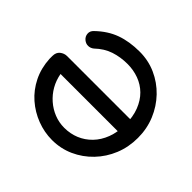

<svg xmlns="http://www.w3.org/2000/svg" viewBox="-170 -905 1110 1110"><g transform="rotate(45 385.0 -350.0)"><path d="M385 10Q322 10 262 -13Q202 -36 154 -78Q106 -120 76.5 -179.5Q47 -239 43 -312V-335Q43 -365 62 -380Q81 -395 104 -395H682L691 -295H150Q158 -251 179 -214Q200 -177 232 -149Q264 -121 303 -105.5Q342 -90 385 -90Q434 -90 476.5 -107.5Q519 -125 552 -159Q585 -193 603.5 -241.5Q622 -290 622 -352Q622 -417 603 -465.5Q584 -514 551.5 -546Q519 -578 475.5 -594Q432 -610 383 -610Q326 -610 276 -593.5Q226 -577 182 -535Q167 -523 148.5 -522.5Q130 -522 114 -535Q97 -549 95.5 -570.5Q94 -592 112 -608Q169 -663 234 -686.5Q299 -710 383 -710Q454 -710 516.5 -682Q579 -654 626.5 -604.5Q674 -555 701 -490Q728 -425 728 -350Q728 -275 701.5 -210Q675 -145 627.5 -95.5Q580 -46 518 -18Q456 10 385 10Z"/></g></svg>

Font: Quicksand SemiBold
Style: Regular
Weight: 600
Designer: Andrew Paglinawan
Foundry: Andrew Paglinawan
Version: Version 3.006